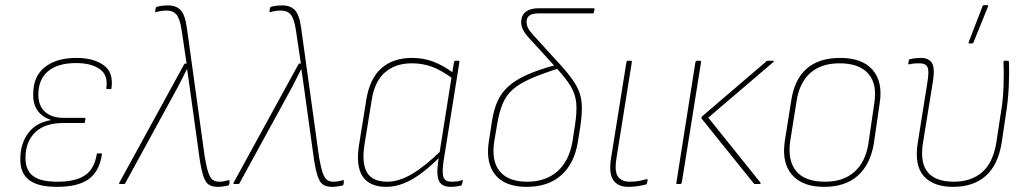

<svg xmlns="http://www.w3.org/2000/svg" viewBox="-20 -715 3999 746"><path d="M201 11Q127 11 92.5 -16Q58 -43 59 -98Q59 -156 89 -197Q119 -238 176 -248V-250Q144 -260 126 -285.5Q108 -311 109 -349Q109 -419 154.5 -454.5Q200 -490 277 -490Q343 -490 382.5 -462Q422 -434 413 -372Q413 -369 409 -369H395Q392 -369 393 -372Q401 -423 367.5 -446.5Q334 -470 276 -470Q205 -470 167 -438.5Q129 -407 129 -347Q129 -304 155 -280.5Q181 -257 228 -257H309Q312 -257 312 -253L310 -241Q310 -237 306 -237H225Q154 -237 116.5 -200.5Q79 -164 79 -101Q79 -54 108 -31.5Q137 -9 203 -9Q274 -9 310.5 -34Q347 -59 356 -116Q356 -119 360 -119H374Q378 -119 376 -116Q367 -51 326 -20Q285 11 201 11Z M827 11Q806 11 793 3.5Q780 -4 771.5 -27Q763 -50 756 -95L717 -376Q715 -394 712 -411.5Q709 -429 707 -446H706Q697 -428 688 -410Q679 -392 670 -375L466 -2Q465 0 461 0H445Q442 0 443 -4L696 -466Q697 -468 700 -468H705L686 -596Q679 -643 665.5 -658.5Q652 -674 628 -674Q617 -674 606.5 -672.5Q596 -671 587 -668Q583 -667 583 -671L585 -684Q586 -688 591 -689Q609 -694 634 -694Q664 -694 681.5 -676Q699 -658 706 -607L776 -102Q783 -63 790 -43Q797 -23 807 -16Q817 -9 831 -9Q841 -9 849.5 -10.5Q858 -12 869 -15Q873 -16 872 -10L871 0Q870 5 866 6Q856 8 846.5 9.5Q837 11 827 11Z M1271 11Q1250 11 1237 3.5Q1224 -4 1215.5 -27Q1207 -50 1200 -95L1161 -376Q1159 -394 1156 -411.5Q1153 -429 1151 -446H1150Q1141 -428 1132 -410Q1123 -392 1114 -375L910 -2Q909 0 905 0H889Q886 0 887 -4L1140 -466Q1141 -468 1144 -468H1149L1130 -596Q1123 -643 1109.5 -658.5Q1096 -674 1072 -674Q1061 -674 1050.5 -672.5Q1040 -671 1031 -668Q1027 -667 1027 -671L1029 -684Q1030 -688 1035 -689Q1053 -694 1078 -694Q1108 -694 1125.5 -676Q1143 -658 1150 -607L1220 -102Q1227 -63 1234 -43Q1241 -23 1251 -16Q1261 -9 1275 -9Q1285 -9 1293.5 -10.5Q1302 -12 1313 -15Q1317 -16 1316 -10L1315 0Q1314 5 1310 6Q1300 8 1290.5 9.5Q1281 11 1271 11Z M1481 11Q1416 11 1389 -29.5Q1362 -70 1375 -152L1403 -326Q1416 -409 1461.5 -449.5Q1507 -490 1581 -490Q1625 -490 1663.5 -475.5Q1702 -461 1744 -430L1740 -409Q1697 -441 1660 -455Q1623 -469 1580 -469Q1516 -469 1475.5 -433.5Q1435 -398 1424 -325L1396 -152Q1385 -79 1406.5 -44Q1428 -9 1485 -9Q1530 -9 1580 -38.5Q1630 -68 1692 -128L1688 -104Q1649 -65 1614 -39.5Q1579 -14 1546 -1.5Q1513 11 1481 11ZM1731 11Q1698 11 1686.5 -10.5Q1675 -32 1682 -84L1686 -108L1687 -116L1735 -419L1736 -426L1744 -474Q1746 -479 1750 -479H1762Q1766 -479 1765 -474L1703 -86Q1697 -42 1703.5 -25.5Q1710 -9 1734 -9Q1746 -9 1755.5 -10Q1765 -11 1774 -15Q1779 -17 1778 -12L1775 1Q1774 6 1768 7Q1762 8 1752.5 9.5Q1743 11 1731 11Z M2026 11Q1971 11 1935.5 -9.5Q1900 -30 1885.5 -69Q1871 -108 1879 -163L1891 -241Q1898 -288 1913 -321.5Q1928 -355 1956 -380Q1984 -405 2028 -424.5Q2072 -444 2137 -462L2150 -449Q2084 -428 2041 -409Q1998 -390 1972.5 -367.5Q1947 -345 1933.5 -313Q1920 -281 1912 -234L1900 -163Q1889 -88 1922.5 -48.5Q1956 -9 2028 -9Q2100 -9 2145.5 -49Q2191 -89 2204 -164L2214 -228Q2222 -280 2219 -314Q2216 -348 2199 -377Q2182 -406 2148 -444L2035 -568Q2019 -585 2011.5 -601Q2004 -617 2005 -633Q2007 -658 2024.5 -670.5Q2042 -683 2074 -683H2286Q2291 -683 2290 -679L2287 -666Q2286 -663 2283 -663H2073Q2048 -663 2037 -654.5Q2026 -646 2026 -631Q2026 -618 2031.5 -606.5Q2037 -595 2050 -581L2162 -458Q2200 -416 2218.5 -383.5Q2237 -351 2240 -315Q2243 -279 2235 -225L2225 -162Q2211 -79 2160.5 -34Q2110 11 2026 11Z M2422 11Q2381 11 2363 -15Q2345 -41 2354 -99L2414 -474Q2415 -479 2419 -479H2430Q2436 -479 2435 -474L2375 -99Q2367 -49 2381 -29Q2395 -9 2427 -9Q2442 -9 2457 -11Q2472 -13 2492 -19Q2497 -20 2496 -14L2494 -4Q2493 1 2489 2Q2473 6 2456 8.5Q2439 11 2422 11Z M2913 0Q2910 0 2909 -2L2707 -253Q2703 -257 2708 -263L2957 -476Q2959 -479 2963 -479H2984Q2986 -479 2986.5 -477.5Q2987 -476 2985 -474L2732 -258L2935 -5Q2936 -3 2935 -1.5Q2934 0 2932 0ZM2612 0Q2606 0 2608 -5L2682 -474Q2684 -479 2688 -479H2699Q2705 -479 2704 -474L2629 -5Q2627 0 2623 0Z M3182 11Q3098 11 3057.5 -35.5Q3017 -82 3029 -165L3054 -323Q3079 -490 3245 -490Q3330 -490 3370.5 -443.5Q3411 -397 3398 -314L3375 -156Q3361 -75 3312.5 -32Q3264 11 3182 11ZM3186 -9Q3257 -9 3300 -47.5Q3343 -86 3354 -157L3377 -314Q3389 -389 3353.5 -429Q3318 -469 3242 -469Q3171 -469 3128.5 -431.5Q3086 -394 3075 -322L3050 -165Q3040 -90 3074 -49.5Q3108 -9 3186 -9Z M3683 11Q3606 11 3569 -31Q3532 -73 3546 -161L3583 -393Q3591 -440 3583.5 -454.5Q3576 -469 3553 -469Q3545 -469 3534.5 -468.5Q3524 -468 3513 -465Q3509 -464 3509 -468L3511 -480Q3512 -483 3512.5 -483.5Q3513 -484 3515 -485Q3523 -487 3535 -488.5Q3547 -490 3558 -490Q3588 -490 3600.5 -471Q3613 -452 3605 -400L3566 -159Q3554 -82 3585 -45.5Q3616 -9 3685 -9Q3753 -9 3795.5 -45.5Q3838 -82 3851 -160L3866 -259Q3877 -320 3879 -377Q3881 -434 3879 -475Q3879 -479 3882 -479H3895Q3900 -479 3900 -475Q3902 -435 3899.5 -379Q3897 -323 3887 -262L3872 -161Q3858 -74 3810 -31.5Q3762 11 3683 11ZM3746 -546Q3744 -546 3743.5 -547.5Q3743 -549 3744 -552L3798 -692Q3799 -694 3800.5 -694.5Q3802 -695 3804 -695H3816Q3818 -695 3819 -693.5Q3820 -692 3819 -690L3762 -549Q3761 -546 3755 -546Z"/></svg>

Font: Sofia Sans Semi Condensed Thin
Style: Italic
Weight: 250
Italic angle: -9°
Version: Version 4.100